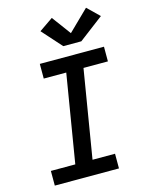

<svg xmlns="http://www.w3.org/2000/svg" viewBox="-143 -1076 885 1162"><g transform="rotate(-15 300.0 -495.5)"><path d="M52 0V-92H205L296 -643H155V-735H557V-643H404L313 -92H454V0ZM320 -802 210 -925 297 -985 385 -866 513 -991 587 -919 433 -802Z"/></g></svg>

Font: Iosevka Curly SmBdExObl
Style: Regular
Weight: 600
Width: 7
Italic angle: -9°
Monospace: yes
Designer: Belleve Invis
Foundry: Belleve Invis
Version: Version 11.1.0; ttfautohint (v1.8.3)